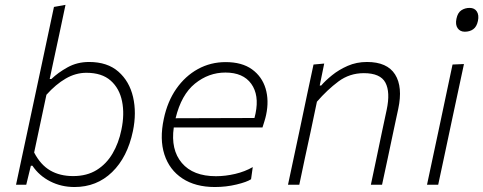

<svg xmlns="http://www.w3.org/2000/svg" viewBox="-20 -760 1988 790"><path d="M286.5 9.5Q232 9.5 186.5 -13.8Q141 -37 113.5 -78H107L88 0H46Q58 -56 69 -108Q80 -160 93 -220L151.5 -494Q165 -557 177.5 -616.2Q190 -675.5 202 -731.5L249.5 -740Q236.5 -678.5 223.8 -618.5Q211 -558.5 197 -494L184.5 -435H191.5Q218.5 -461 258 -483Q297.5 -505 346.5 -505Q422 -505 467.2 -465.2Q512.5 -425.5 527.5 -360.8Q542.5 -296 527 -221Q504.5 -113 441.2 -51.8Q378 9.5 286.5 9.5ZM281 -35.5Q337.5 -35.5 377.8 -60.5Q418 -85.5 443.2 -128.5Q468.5 -171.5 479.5 -226Q493 -290 482.2 -343.2Q471.5 -396.5 435.2 -428.5Q399 -460.5 335.5 -460.5Q291.5 -460.5 250.5 -436.8Q209.5 -413 171 -370L120.5 -132.5Q147 -81.5 186.8 -58.5Q226.5 -35.5 281 -35.5Z M864 9.5Q784 9.5 730.5 -25.8Q677 -61 656.5 -124.2Q636 -187.5 654 -271Q669 -342.5 705.5 -394.8Q742 -447 794.2 -475.8Q846.5 -504.5 908.5 -504.5Q975.5 -504.5 1016.8 -474.8Q1058 -445 1072.8 -395.8Q1087.5 -346.5 1075 -287.5Q1072.5 -275.5 1068 -261Q1063.5 -246.5 1060 -235.5H695Q682 -144 728.2 -89.5Q774.5 -35 868.5 -35Q907.5 -35 947.8 -44.5Q988 -54 1020 -72.5L1013 -22.5Q995.5 -11 953 -0.8Q910.5 9.5 864 9.5ZM907.5 -461.5Q838.5 -461.5 782.2 -416Q726 -370.5 702.5 -273.5L1027 -274.5Q1029.5 -284.5 1031.5 -293.5Q1047 -369 1013.8 -415.2Q980.5 -461.5 907.5 -461.5Z M1165 0Q1177 -56 1188 -108Q1199 -160 1212 -220.5L1222.5 -270.5Q1232 -316 1244.2 -373.8Q1256.5 -431.5 1270 -494.5L1314 -498.5L1295.5 -408H1301.5Q1318 -427.5 1346 -450.2Q1374 -473 1410.5 -489Q1447 -505 1490 -505Q1573 -505 1605.5 -453.8Q1638 -402.5 1618.5 -311.5Q1614 -290.5 1609.5 -269.8Q1605 -249 1599 -220.5Q1586.5 -160 1575.2 -108Q1564 -56 1552 0H1506Q1518 -56.5 1528.8 -108Q1539.5 -159.5 1552 -219L1571 -308Q1586.5 -381 1565.8 -420Q1545 -459 1477 -459Q1418.5 -459 1372.5 -424.8Q1326.5 -390.5 1284 -341.5L1258.5 -220Q1245.5 -159.5 1234.2 -107.8Q1223 -56 1211.5 0Z M1737 0Q1749 -56 1759.8 -107.2Q1770.5 -158.5 1784 -220.5L1794.5 -270Q1808 -333 1819 -386Q1830 -439 1842 -494.5L1889 -496.5Q1876.5 -439 1865.5 -386.8Q1854.5 -334.5 1840.5 -270L1830 -220.5Q1817 -159 1806 -107.5Q1795 -56 1783 0ZM1892.5 -629.5Q1873 -629.5 1863 -644Q1853 -658.5 1858 -682.5Q1863 -707.5 1878 -717.5Q1893 -727.5 1912.5 -727.5Q1932.5 -727.5 1942 -712.8Q1951.5 -698 1946.5 -674Q1941.5 -650 1927.2 -639.8Q1913 -629.5 1892.5 -629.5Z"/></svg>

Font: Commissioner ExtraLight
Style: Italic
Weight: 200
Italic angle: -12°
Designer: Kostas Bartsokas
Foundry: Kostas Bartsokas
Version: Version 1.000; ttfautohint (v1.8.3)